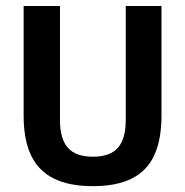

<svg xmlns="http://www.w3.org/2000/svg" viewBox="-20 -615 618 642"><path d="M290.5 7.5Q212 7.5 160.5 -17.8Q109 -43 84 -95.2Q59 -147.5 59 -229V-595H180.5V-214.5Q180.5 -150.5 207 -120.8Q233.5 -91 290.5 -91Q348 -91 374.2 -120.8Q400.5 -150.5 400.5 -214.5V-595H520V-229Q520 -147.5 495.5 -95.2Q471 -43 420.2 -17.8Q369.5 7.5 290.5 7.5Z"/></svg>

Font: Encode Sans SC Condensed SemiBold
Style: Regular
Weight: 600
Width: 3
Designer: Multiple Designers
Foundry: Impallari Type
Version: Version 3.002